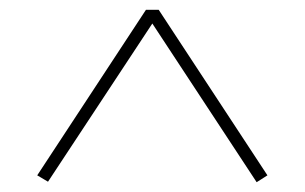

<svg xmlns="http://www.w3.org/2000/svg" viewBox="-20 -757 622 392"><path d="M78 -386 56 -399 278 -737H304L526 -399L504 -385L291 -709Z"/></svg>

Font: Literata 60pt Light
Style: Regular
Weight: 300
Designer: Latin by Veronika Burian and Jose Scaglione. Greek by Irene Vlachou. Cyrillic by Vera Evstafieva.
Foundry: TypeTogether
Version: Version 3.103;gftools[0.9.29]